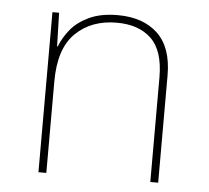

<svg xmlns="http://www.w3.org/2000/svg" viewBox="-44 -584 688 631"><g transform="rotate(5 300.0 -268.5)"><path d="M105 0V-528H127L130 -417H132Q144 -448 166.5 -475Q189 -502 227 -519.5Q265 -537 320 -537Q404 -537 452 -491.5Q500 -446 500 -354V0H474V-345Q474 -433 433 -472.5Q392 -512 319 -512Q235 -512 183 -461Q131 -410 131 -302V0Z"/></g></svg>

Font: Noto Sans Mono Thin
Style: Regular
Weight: 100
Designer: Monotype Design Team
Foundry: Monotype Imaging Inc.
Version: Version 2.014